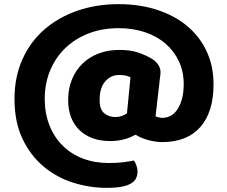

<svg xmlns="http://www.w3.org/2000/svg" viewBox="-20 -681 1096 927"><path d="M731 -119Q737 -117 746 -114.5Q755 -112 763 -112Q812 -112 839.5 -157.5Q867 -203 867 -275Q867 -335 844 -384.5Q821 -434 779.5 -470Q738 -506 680 -525.5Q622 -545 553 -545Q473 -545 407.5 -519.5Q342 -494 295 -448.5Q248 -403 222 -340.5Q196 -278 196 -204Q196 -133 219 -75.5Q242 -18 283 22.5Q324 63 380.5 84.5Q437 106 505 106Q548 106 577.5 102Q607 98 627 94Q634 105 639 119Q644 133 644 146Q644 165 637 179.5Q630 194 613 204.5Q596 215 567 220.5Q538 226 494 226Q413 226 333.5 201Q254 176 191 123.5Q128 71 89 -10Q50 -91 50 -204Q50 -309 88 -394Q126 -479 193.5 -538Q261 -597 353 -629Q445 -661 552 -661Q654 -661 738.5 -633.5Q823 -606 883.5 -555.5Q944 -505 977.5 -433.5Q1011 -362 1011 -274Q1011 -140 947 -67.5Q883 5 763 5Q733 5 698 -4Q663 -13 634 -31Q611 -17 580 -8.5Q549 0 511 0Q466 0 429 -13Q392 -26 365 -51.5Q338 -77 323.5 -114Q309 -151 309 -198Q309 -252 327 -296.5Q345 -341 377.5 -373Q410 -405 455.5 -422.5Q501 -440 557 -440Q611 -440 649.5 -426.5Q688 -413 715 -396Q734 -384 744.5 -367.5Q755 -351 755 -333Q755 -327 754.5 -321.5Q754 -316 753 -311ZM461 -198Q461 -153 483 -134.5Q505 -116 536 -116Q569 -116 593 -134L610 -308Q600 -313 587.5 -316Q575 -319 555 -319Q515 -319 488 -288Q461 -257 461 -198Z"/></svg>

Font: Baloo Chettan 2
Style: Bold
Weight: 700
Designer: Maithili Shingre, Unnati Kotecha and Ek Type
Foundry: Ek Type
Version: Version 1.640;hotconv 1.0.111;makeotfexe 2.5.65597; ttfautoh